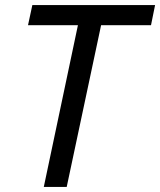

<svg xmlns="http://www.w3.org/2000/svg" viewBox="-20 -734 629 754"><path d="M242 0H152L286 -635H90L107 -714H589L573 -635H377L242 0Z"/></svg>

Font: NameLogos Sans
Style: Italic
Weight: 500
Version: Version 0.1